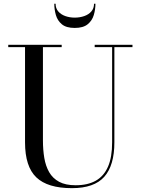

<svg xmlns="http://www.w3.org/2000/svg" viewBox="-20 -989 754 1024"><path d="M686.5 -750V-737.5H590V-230Q590 -106.5 536 -46Q482 14.5 363.5 14.5Q234 14.5 173.8 -43Q113.5 -100.5 113.5 -230V-737.5H24V-750H309V-737.5H209V-240Q209 -190.5 216.2 -147Q223.5 -103.5 242.2 -70.8Q261 -38 295.2 -19.5Q329.5 -1 383.5 -1Q447.5 -1 490.8 -25.2Q534 -49.5 556 -100Q578 -150.5 578 -230V-737.5H485V-750ZM378.5 -840Q333.5 -840 310 -859.5Q286.5 -879 278 -908.8Q269.5 -938.5 269.5 -969H276.5Q276.5 -944.5 290.8 -928Q305 -911.5 328.5 -903.2Q352 -895 378.5 -895Q405.5 -895 429.2 -903.2Q453 -911.5 467.2 -928Q481.5 -944.5 481.5 -969H489Q489 -938.5 480.2 -908.8Q471.5 -879 447.5 -859.5Q423.5 -840 378.5 -840Z"/></svg>

Font: Bodoni Moda 18pt
Style: Regular
Weight: 400
Designer: Owen Earl
Foundry: indestructible type
Version: Version 2.005